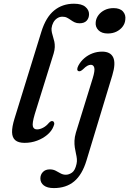

<svg xmlns="http://www.w3.org/2000/svg" viewBox="-20 -738 677 1006"><path d="M367.5 -718.5Q408 -718.5 427.2 -702.2Q446.5 -686 446.5 -664Q446.5 -643 434 -629.5Q421.5 -616 396.5 -616Q382 -616 371 -621.2Q360 -626.5 350.8 -633.2Q341.5 -640 331.2 -645.2Q321 -650.5 307 -650.5Q292 -650.5 279.5 -642.2Q267 -634 259.5 -620.2Q252 -606.5 250 -589.5Q249.5 -578 252 -566.8Q254.5 -555.5 258.2 -544Q262 -532.5 264.8 -519.5Q267.5 -506.5 267 -491.2Q266.5 -476 261 -457.5L162 -139.5Q148 -92 152.2 -76Q156.5 -60 174 -60Q189 -60 205.8 -68.8Q222.5 -77.5 236.5 -94.5Q243 -101 247.5 -102.8Q252 -104.5 256.5 -103Q262.5 -101 264 -93.8Q265.5 -86.5 260 -75Q251 -51.5 228 -32Q205 -12.5 174.2 -1Q143.5 10.5 109 10.5Q76.5 10.5 60.2 -3.2Q44 -17 43.2 -45Q42.5 -73 56 -116.5L197 -572.5Q220.5 -648 263.8 -683.2Q307 -718.5 367.5 -718.5ZM568.5 -343.5 433 103.5Q410.5 177.5 368.5 212.5Q326.5 247.5 262 247.5Q227.5 247.5 209.5 233.5Q191.5 219.5 191.5 197Q191.5 177 204.8 163.2Q218 149.5 241 149.5Q258 149.5 271.2 156.2Q284.5 163 297 170.2Q309.5 177.5 325 177.5Q341.5 177.5 357.5 166.2Q373.5 155 381 121Q384 108 382.8 94.8Q381.5 81.5 378 66.8Q374.5 52 372 35.2Q369.5 18.5 370.2 -0.8Q371 -20 377.5 -42.5L465.5 -327Q478 -367.5 474 -383Q470 -398.5 456 -398.5Q447 -398.5 437.5 -393.2Q428 -388 414.5 -374.5Q406.5 -367.5 401 -365.5Q395.5 -363.5 390.5 -365.5Q384.5 -368.5 384.8 -376Q385 -383.5 391 -395Q403 -417 422 -433.2Q441 -449.5 464.8 -458.5Q488.5 -467.5 515 -467.5Q559 -467.5 573.2 -437Q587.5 -406.5 568.5 -343.5ZM544.5 -562.5Q512.5 -562.5 495.5 -580Q478.5 -597.5 481.5 -622.5Q483.5 -642 496 -658.8Q508.5 -675.5 528.8 -685.5Q549 -695.5 575 -695.5Q608.5 -695.5 624.2 -678Q640 -660.5 636.5 -635Q635 -615 622.5 -598.5Q610 -582 590 -572.2Q570 -562.5 544.5 -562.5Z"/></svg>

Font: Fraunces
Style: Italic
Weight: 400
Italic angle: -16°
Version: Version 1.000;[b76b70a41]